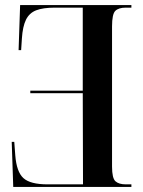

<svg xmlns="http://www.w3.org/2000/svg" viewBox="-20 -734 561 754"><path d="M496 0H32L26 -177H36L40 -124Q45 -59 72 -34.5Q99 -10 167 -10H306L305 -368H99V-378H305V-704H195Q149 -704 122 -693.5Q95 -683 82 -656.5Q69 -630 66 -583L63 -537H53L59 -714H496V-704H474Q446 -704 433 -691.5Q420 -679 420 -630V-80Q420 -34 433.5 -22Q447 -10 474 -10H496Z"/></svg>

Font: Noto Serif Display ExtraCondensed SemiBold
Style: Regular
Weight: 600
Width: 2
Designer: Monotype Design Team
Foundry: Monotype Imaging Inc.
Version: Version 2.009